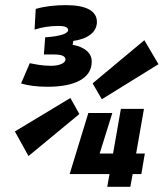

<svg xmlns="http://www.w3.org/2000/svg" viewBox="-20 -723 633 743"><path d="M395 0H484.4L493.2 -49.3H526.9L540.5 -128.9H506.8L537.1 -301.8H447.8L417.5 -128.9H365.7L414.6 -285.6H321.8L250 -50.8L249 -49.3H403.8ZM164.1 -387.2C267.6 -387.2 335 -418.9 335 -484.4C335 -518.1 308.6 -540.5 261.2 -549.8L263.7 -564.5C320.8 -572.8 355 -599.1 355 -638.2C355 -680.7 313.5 -703.1 235.8 -703.1C192.9 -703.1 153.3 -698.7 118.2 -688.5L113.8 -608.4C142.1 -617.7 172.4 -622.6 207 -622.6C231.9 -622.6 243.7 -616.7 243.7 -606.4C243.7 -594.2 216.3 -582.5 154.8 -578.6L149.9 -512.2H189C219.2 -512.2 233.4 -505.4 233.4 -492.7C233.4 -479 210 -468.3 177.7 -468.3C142.6 -468.3 115.7 -474.6 95.2 -478.5L61.5 -399.9C87.9 -392.1 122.6 -387.2 164.1 -387.2ZM374 -338.9 593.3 -474.6 538.6 -567.4 338.4 -400.4ZM90.3 -119.1 287.1 -281.7 252.4 -343.8 37.6 -214.4Z"/></svg>

Font: Cascadia Mono PL SemiBold
Style: Italic
Weight: 600
Italic angle: -10°
Monospace: yes
Designer: Aaron Bell
Foundry: Saja Typeworks
Version: Version 2404.023